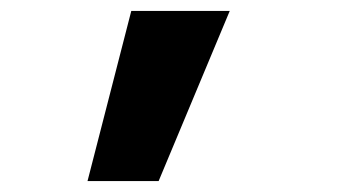

<svg xmlns="http://www.w3.org/2000/svg" viewBox="-20 -740 640 351"><path d="M140 -409H270L400 -720H220Z"/></svg>

Font: JetBrains Mono ExtraBold
Style: Regular
Weight: 800
Monospace: yes
Designer: Philipp Nurullin, Konstantin Bulenkov
Foundry: JetBrains
Version: Version 2.305